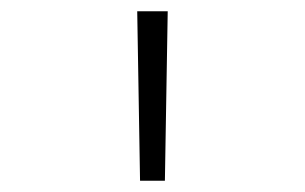

<svg xmlns="http://www.w3.org/2000/svg" viewBox="-20 -790 540 340"><path d="M228 -470 223 -770H277L272 -470Z"/></svg>

Font: M PLUS Code Latin Light
Style: Regular
Weight: 300
Designer: Coji Morishita
Foundry: UNDERFOREST DESIGN
Version: Version 1.002; ttfautohint (v1.8.3)